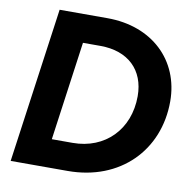

<svg xmlns="http://www.w3.org/2000/svg" viewBox="-82 -827 906 909"><g transform="rotate(10 371.0 -372.5)"><path d="M28 0H302C554 0 723 -173 723 -408C723 -606 577 -745 362 -745H132ZM202 -135 268 -610H352C485 -610 567 -532 567 -406C567 -246 458 -135 302 -135Z"/></g></svg>

Font: Mluvka ExtraBold
Style: Italic
Weight: 800
Italic angle: -8°
Designer: Modified by Jiří Krblich, Original typeface by Gumpita Rahayu
Foundry: Gumpita Rahayu & Jiří Krblich
Version: Version 2.000;Glyphs 3.1.1 (3134)